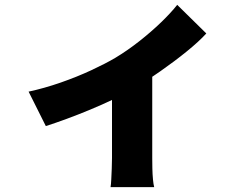

<svg xmlns="http://www.w3.org/2000/svg" viewBox="-20 -678 1040 792"><path d="M98 -300Q163 -314 230.5 -337.5Q298 -361 357 -388.5Q416 -416 455 -439Q505 -469 554 -507.5Q603 -546 644 -585.5Q685 -625 711 -658L831 -540Q801 -507 750.5 -466Q700 -425 642 -384.5Q584 -344 528 -311Q493 -290 447 -268Q401 -246 351.5 -225.5Q302 -205 254.5 -187.5Q207 -170 169 -158ZM442 -342 608 -371V-26Q608 -7 608.5 17Q609 41 611 62Q613 83 616 94H436Q438 83 439 62Q440 41 441 17Q442 -7 442 -26Z"/></svg>

Font: Noto Sans SC Thin Black
Style: Regular
Weight: 900
Version: Version 2.004-H2;hotconv 1.0.118;makeotfexe 2.5.65603